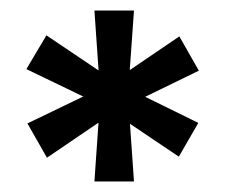

<svg xmlns="http://www.w3.org/2000/svg" viewBox="-20 -720 427 364"><path d="M167 -491H172L69 -421L32 -486L144 -540L142 -535L30 -589L68 -653L172 -583L167 -585L159 -700H234L225 -573L217 -581L320 -651L357 -586L244 -531V-542L356 -487L319 -423L215 -493L226 -491L234 -376H159Z"/></svg>

Font: Easer Grotesk Variable
Style: Regular
Weight: 400
Designer: Boardeaser, Bonnie Shaver-Troup, Thomas Jockin
Foundry: Lexend
Version: Version 1.001;Glyphs 3.1.2 (3151)